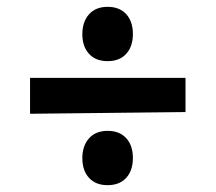

<svg xmlns="http://www.w3.org/2000/svg" viewBox="-20 -536 631 562"><path d="M68 -308H523V-208L68 -203ZM240.5 -494Q260 -516 295 -516Q330 -516 349.5 -494.5Q369 -473 369 -436.5Q369 -400 349.5 -378.5Q330 -357 295 -357Q260 -357 240.5 -378.5Q221 -400 221 -436Q221 -472 240.5 -494ZM240.5 -131Q260 -153 295 -153Q330 -153 349.5 -131.5Q369 -110 369 -73.5Q369 -37 349.5 -15.5Q330 6 295 6Q260 6 240.5 -15.5Q221 -37 221 -73Q221 -109 240.5 -131Z"/></svg>

Font: Andada SC
Style: Bold
Weight: 700
Designer: Carolina Giovagnoli
Foundry: Carolina Giovagnoli
Version: Version 1.003